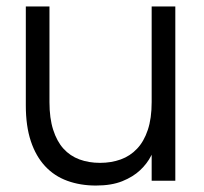

<svg xmlns="http://www.w3.org/2000/svg" viewBox="-20 -560 633 595"><path d="M133.3 -243.5Q133.3 -193.5 144.8 -157.8Q156.2 -122 176.7 -99.3Q197.2 -76.7 226.1 -66Q255 -55.3 290 -55.3Q324.7 -55.3 354.1 -65.9Q383.5 -76.5 404.8 -99.2Q426.2 -121.8 438.1 -157.6Q450 -193.3 450 -243.5L466.7 -123.3Q460.8 -102 448.5 -77.6Q436.2 -53.2 414.3 -32.6Q392.5 -12 359 1.5Q325.5 15 277.3 15Q228.7 15 188.5 0.3Q148.3 -14.3 119.8 -45Q91.2 -75.7 75.6 -122.4Q60 -169.2 60 -233.3V-540H133.3ZM523.3 -540V0H450V-540Z"/></svg>

Font: Vela Sans GX ExtLt
Style: Regular
Weight: 200
Designer: Principal design: Mikhail Sharanda - project Manrope.
Design modification: Ravid Balaliev
Foundry: Mikhail Sharanda
Version: Version 1.001